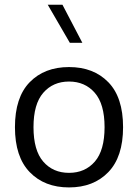

<svg xmlns="http://www.w3.org/2000/svg" viewBox="-20 -797 590 822"><path d="M275.5 -447.9Q343.8 -447.9 385.7 -399.8Q427.7 -351.7 427.7 -252.6Q427.7 -153.2 385.9 -105.1Q344.1 -57 275.5 -57Q206.9 -57 165.2 -105.1Q123.4 -153.2 123.4 -252.6Q123.4 -351.7 165.3 -399.8Q207.2 -447.9 275.5 -447.9ZM275.5 -509.9Q170.3 -509.9 107.1 -445Q44 -380.1 44 -252.6Q44 -125.3 107.3 -60Q170.6 5.4 275.5 5.4Q380.5 5.4 443.7 -60Q506.9 -125.3 506.9 -252.6Q506.9 -380.1 443.8 -445Q380.8 -509.9 275.5 -509.9ZM332.5 -613.9 247.4 -776.7H184.4L278.9 -613.9Z"/></svg>

Font: Estedad-FD VF
Style: Regular
Weight: 100
Designer: Amin Abedi
Version: Version 7.3